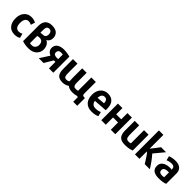

<svg xmlns="http://www.w3.org/2000/svg" viewBox="416 -2543 4464 4464"><g transform="rotate(45 2647.5 -311.0)"><path d="M443 -17Q385 20 296 20Q178 20 112.5 -56.5Q47 -133 47 -266Q47 -395 115 -472.5Q183 -550 293 -550Q377 -550 438 -514Q425 -469 406 -411Q360 -435 315 -435Q256 -435 226.5 -391Q197 -347 197 -267Q197 -99 319 -99Q366 -99 415 -125Z M994 -568Q998 -461 912 -414Q969 -389 997 -334.5Q1025 -280 1025 -217Q1025 -116 952 -49Q879 18 752 18Q632 18 547 -15V-525Q547 -578 561 -619Q575 -660 596.5 -684.5Q618 -709 648 -724.5Q678 -740 706.5 -745.5Q735 -751 766 -751Q880 -751 935.5 -700.5Q991 -650 994 -568ZM876 -215Q876 -338 767 -343Q721 -343 694 -332V-95Q713 -89 733 -88Q738 -88 748.5 -88.5Q759 -89 763 -89Q814 -90 845 -127Q876 -164 876 -215ZM693 -439Q758 -448 790 -448H794Q828 -454 845 -482Q862 -510 861 -552Q860 -599 837.5 -625Q815 -651 769 -650Q699 -647 694 -559Q694 -546 693.5 -520Q693 -494 693 -480Z M1243 8H1085L1236 -225Q1109 -283 1128 -404Q1139 -474 1201 -512Q1263 -550 1361 -550Q1409 -550 1469 -541Q1529 -532 1563 -521V8H1420V-205H1370ZM1270 -370Q1270 -328 1299 -311Q1328 -294 1381 -294Q1398 -294 1420 -296V-446Q1392 -453 1366 -453Q1270 -453 1270 -370Z M2339 -3Q2293 15 2223 18Q2196 20 2173 18Q2083 13 2037 -32Q1965 19 1867 19Q1814 19 1776 4.5Q1738 -10 1716.5 -32Q1695 -54 1682.5 -90Q1670 -126 1666.5 -160Q1663 -194 1663 -240V-539H1811V-264Q1811 -165 1822 -137Q1838 -92 1893 -92Q1938 -92 1971 -119Q1966 -165 1966 -237V-539H2113V-263Q2113 -226 2113.5 -212.5Q2114 -199 2116 -173Q2118 -147 2123 -137.5Q2128 -128 2137.5 -115Q2147 -102 2162.5 -97.5Q2178 -93 2200 -93Q2240 -93 2267 -102V-539H2415V-169Q2415 -119 2431.5 -106.5Q2448 -94 2500 -94V158H2368V7Q2351 6 2339 -3Z M3042 -237 2709 -214Q2727 -97 2846 -97Q2927 -97 2991 -128L3019 -19Q2941 20 2831 20Q2699 20 2629.5 -57Q2560 -134 2560 -265Q2560 -398 2630 -474Q2700 -550 2809 -550Q2912 -550 2972.5 -491Q3033 -432 3040 -318Q3042 -274 3042 -237ZM2900 -323Q2897 -442 2807 -442Q2760 -442 2732.5 -406.5Q2705 -371 2704 -307Z M3593 -547V0H3446V-239H3281V0H3133V-547H3281V-343H3446V-547Z M4148 -19Q4060 19 3922 19Q3797 19 3745 -41.5Q3693 -102 3693 -219V-539H3840V-262Q3840 -226 3841 -205Q3842 -184 3847 -160.5Q3852 -137 3861.5 -124.5Q3871 -112 3887.5 -104Q3904 -96 3929 -96Q3973 -96 4000 -107V-539H4148Z M4737 8H4570Q4565 1 4523 -66.5Q4481 -134 4448.5 -179Q4416 -224 4395 -237V8H4248V-780H4395V-326Q4512 -472 4559 -539H4724Q4656 -452 4518 -291Q4637 -158 4737 8Z M5245 -356V-20Q5162 13 5027 13Q4797 13 4797 -163Q4797 -254 4863.5 -299.5Q4930 -345 5027 -348Q5034 -349 5057 -349Q5065 -349 5073 -348.5Q5081 -348 5090 -346.5Q5099 -345 5103 -345Q5103 -396 5081 -420.5Q5059 -445 5008 -445Q4928 -445 4864 -414L4838 -520Q4861 -533 4913 -544Q4965 -555 5027 -555Q5127 -555 5186 -506Q5245 -457 5245 -356ZM5104 -97V-255Q5057 -255 5046 -254Q4996 -249 4968 -229.5Q4940 -210 4940 -167Q4940 -89 5036 -89Q5080 -89 5104 -97Z"/></g></svg>

Font: Repo
Style: Bold
Weight: 700
Designer: Stefan Peev
Foundry: Context Ltd
Version: Version 001.000